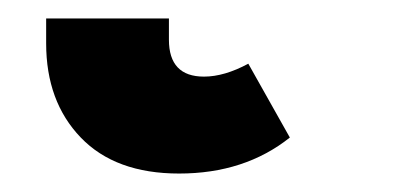

<svg xmlns="http://www.w3.org/2000/svg" viewBox="-20 24 442 208"><path d="M30 71V44H163V67Q163 107 201 107Q223 107 249 93L294 173Q245 212 174 212Q105 212 67.5 173Q30 134 30 71Z"/></svg>

Font: FiraGO Heavy
Style: Regular
Weight: 900
Designer: bBox Type
Foundry: bBox Type GmbH
Version: Version 1.001